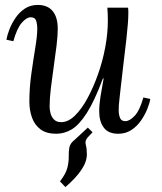

<svg xmlns="http://www.w3.org/2000/svg" viewBox="-20 -531 655 778"><path d="M245 227 223 204Q247 173 253 148.5Q259 124 258.5 103.5Q258 83 261 66.5Q264 50 282 36L336 -14L355 5L336 25Q323 39 327.5 55Q332 71 332 94Q332 125 309 158.5Q286 192 245 227ZM208 11Q168 11 144 -7Q120 -25 109.5 -55Q99 -85 99 -119Q99 -175 107 -232Q115 -289 123 -337.5Q131 -386 131 -414Q131 -433 126.5 -447Q122 -461 104 -461Q88 -461 68.5 -439Q49 -417 34 -364L6 -370Q9 -388 18 -411.5Q27 -435 42.5 -458Q58 -481 80.5 -496Q103 -511 133 -511Q173 -511 193.5 -486Q214 -461 214 -414Q214 -386 209 -345Q204 -304 197.5 -259.5Q191 -215 186 -173Q181 -131 181 -99Q181 -88 184.5 -73Q188 -58 198.5 -47Q209 -36 228 -36Q256 -36 283 -62Q310 -88 334 -132Q358 -176 377 -229.5Q396 -283 406.5 -339.5Q417 -396 417 -447Q417 -462 416.5 -474.5Q416 -487 415 -500H499Q500 -493 500 -487.5Q500 -482 500 -474Q500 -457 498 -433.5Q496 -410 492 -371.5Q488 -333 480 -270Q473 -212 469.5 -179Q466 -146 464 -129.5Q462 -113 461.5 -104Q461 -95 461 -84Q461 -66 466.5 -53Q472 -40 488 -40Q505 -40 525.5 -61.5Q546 -83 561 -136L589 -130Q586 -112 576.5 -88.5Q567 -65 551 -42Q535 -19 512 -4Q489 11 459 11Q419 11 400.5 -14Q382 -39 382 -79Q382 -108 387.5 -142Q393 -176 400 -213H397Q363 -122 332 -73.5Q301 -25 271 -7Q241 11 208 11Z"/></svg>

Font: Lora
Style: Italic
Weight: 400
Italic angle: -3°
Designer: Olga Karpushina, Alexei Vanyashin (Cyrillic)
Foundry: Cyreal
Version: Version 3.008